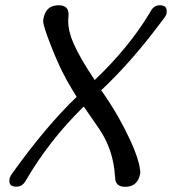

<svg xmlns="http://www.w3.org/2000/svg" viewBox="-20 -721 664 741"><path d="M521 -60.5Q521.5 -58.1 521.5 -55.7Q521.5 -51.8 520.5 -47.9Q510.3 0 462.9 0Q424.3 0 424.3 -36.6V-40H423.8Q418 -143.1 361.8 -225.1Q318.8 -288.1 305.7 -306.2L303.2 -309.6L298.8 -305.7Q167.5 -175.8 78.6 -22.5Q65.9 -0.5 43 -0.5Q16.1 -0.5 16.1 -22.9Q16.1 -27.3 17.1 -33.2Q20 -42.5 26.4 -50.8Q156.7 -232.9 275.9 -347.2Q264.2 -366.7 258.3 -376Q237.8 -409.2 221.2 -442.9Q197.8 -489.7 174.3 -550.8Q146.5 -621.6 146.5 -640.6Q146.5 -642.6 147 -644L148.4 -652.8Q158.7 -700.7 206.1 -700.7Q244.6 -700.7 244.6 -666Q244.6 -661.6 244.1 -656.2Q243.2 -648.4 243.2 -639.6Q243.2 -600.1 264.2 -552.7Q290 -494.1 345.7 -412.1Q480.5 -541 559.6 -674.3Q572.3 -700.7 596.7 -700.7Q623.5 -700.7 623.5 -678.2Q623.5 -673.8 622.6 -668Q618.2 -655.8 609.4 -646Q490.7 -485.4 370.6 -372.6Q405.8 -323.2 436 -270.5Q460.9 -226.6 483.4 -178.2Q515.1 -109.4 520.5 -66.4Z"/></svg>

Font: inglobal
Style: Italic
Weight: 400
Italic angle: -12°
Designer: Andrey Kochetov, Denis Davydov, Evgeny Yurtaev
Foundry: inglobal
Version: Version 1.00 September 25, 2014, initial release